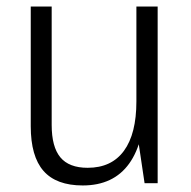

<svg xmlns="http://www.w3.org/2000/svg" viewBox="-20 -560 583 587"><path d="M138 -178Q138 -111 164.5 -79Q191 -47 248 -47Q321 -47 359 -99Q397 -151 397 -250L423 -316V-255Q423 -127 375 -60Q327 7 233 7Q152 7 113 -37.5Q74 -82 74 -174V-540H138ZM462 0H422L397 -168V-540H462Z"/></svg>

Font: Pathway Extreme SemiCondensed ExtraLight
Style: Regular
Weight: 250
Width: 4
Version: Version 1.001;gftools[0.9.26]